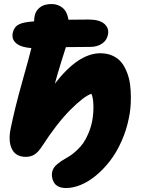

<svg xmlns="http://www.w3.org/2000/svg" viewBox="-20 -780 708 962"><path d="M311 162.1Q289.6 162.1 274.4 155.3Q259.3 148.4 252 137Q244.6 125.5 241.9 113.3Q239.3 101.1 240.2 87.9Q241.7 75.2 248 64Q254.4 52.7 266.6 42.7Q278.8 32.7 286.1 27.8Q293.5 22.9 308.1 14.2Q324.7 4.9 336.7 -3.4Q348.6 -11.7 366.5 -28.3Q384.3 -44.9 397.2 -63.5Q410.2 -82 422.6 -110.8Q435.1 -139.6 441.9 -173.8Q449.2 -212.9 448 -252.7Q446.8 -292.5 438 -310.1Q400.9 -298.3 332.8 -230Q264.6 -161.6 189.9 -45.9Q171.4 -17.6 153.1 -5.9Q134.8 5.9 108.9 5.9Q59.6 5.9 40 -32.7Q20.5 -71.3 33.2 -134.8Q54.2 -238.3 92.3 -373.5Q130.4 -508.8 137.2 -539.1Q86.4 -542.5 61.8 -562.7Q37.1 -583 43.9 -615.2Q49.3 -641.1 67.9 -653.8Q86.4 -666.5 128.9 -670.9Q132.3 -671.4 139.6 -671.9Q147 -672.4 150.9 -672.9Q150.9 -686.5 153.8 -701.2Q158.7 -726.1 179.9 -742.9Q201.2 -759.8 238.8 -759.8Q269.5 -759.8 293 -741.2Q316.4 -722.7 323.2 -681.2Q357.4 -682.1 423.8 -682.1Q478.5 -682.1 502.9 -660.4Q527.3 -638.7 521 -606.9Q515.6 -578.1 491.5 -561.5Q467.3 -544.9 430.2 -544.9Q404.8 -544.9 364.7 -544.4Q324.7 -543.9 310.1 -543.9Q308.6 -539.6 288.3 -474.9Q268.1 -410.2 254.9 -360.8Q372.1 -513.2 482.9 -513.2Q518.6 -513.2 546.4 -499.8Q574.2 -486.3 590.6 -464.6Q606.9 -442.9 617.7 -413.6Q628.4 -384.3 632.1 -354.2Q635.7 -324.2 635.7 -292.2Q635.7 -260.3 633.1 -235.6Q630.4 -210.9 626 -189.9Q613.8 -127.9 588.6 -71.8Q563.5 -15.6 531 26.4Q498.5 68.4 460.9 99.4Q423.3 130.4 385 146.2Q346.7 162.1 311 162.1Z"/></svg>

Font: Shantell Sans Normal
Style: Italic
Weight: 800
Italic angle: -11.31°
Designer: Stephen Nixon, Anya Danilova, Shantell Martin
Foundry: Arrow Type
Version: Version 1.006;[559af2be0]